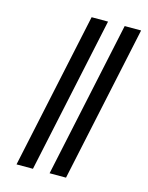

<svg xmlns="http://www.w3.org/2000/svg" viewBox="-115 -832 695 903"><g transform="rotate(15 232.5 -380.0)"><path d="M216 0 378 -760H458L296 0ZM55 0 217 -760H297L135 0Z"/></g></svg>

Font: Noto Serif Display ExtraCondensed Black
Style: Italic
Weight: 900
Width: 2
Italic angle: -12°
Designer: Monotype Design Team
Foundry: Monotype Imaging Inc.
Version: Version 2.009